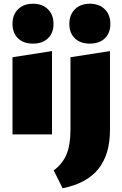

<svg xmlns="http://www.w3.org/2000/svg" viewBox="-20 -721 657 1030"><path d="M47 -414 259 -447V0H47ZM47 -593Q47 -642 77 -671.5Q107 -701 157 -701Q207 -701 237 -671.5Q267 -642 267 -593Q267 -544 237.5 -515.5Q208 -487 157 -487Q106 -487 76.5 -515.5Q47 -544 47 -593ZM358 -414 570 -447V-24Q570 108 507.5 185.5Q445 263 316 289L268 193Q315 159 336.5 108Q358 57 358 -24ZM352 -593Q352 -642 382 -671.5Q412 -701 462 -701Q512 -701 542 -671.5Q572 -642 572 -593Q572 -544 542.5 -515.5Q513 -487 462 -487Q411 -487 381.5 -515.5Q352 -544 352 -593Z"/></svg>

Font: Ysabeau Black
Style: Regular
Weight: 900
Designer: Christian Thalmann (Catharsis Fonts)
Version: Version 0.003